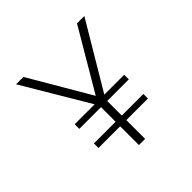

<svg xmlns="http://www.w3.org/2000/svg" viewBox="-200 -1023 1220 1220"><g transform="rotate(-45 410.5 -412.5)"><path d="M383 0V-168.5H188V-209.5H383V-340.5H188V-382H367L104 -825H170L410 -415L651.5 -825H717.5L454 -382H632.5V-340.5H438.5V-209.5H632.5V-168.5H438.5V0Z"/></g></svg>

Font: Spartan Thin Light
Style: Regular
Weight: 300
Version: Version 1.004